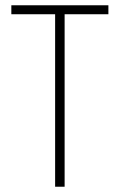

<svg xmlns="http://www.w3.org/2000/svg" viewBox="-20 -708 454 728"><path d="M189 0V-654H23V-688H391V-654H225V0Z"/></svg>

Font: Saira Condensed Thin
Style: Regular
Weight: 250
Width: 3
Designer: Hector Gatti with collaboration of the Omnibus-Type team
Foundry: Omnibus-Type
Version: Version 1.101